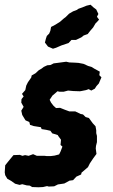

<svg xmlns="http://www.w3.org/2000/svg" viewBox="-35 -776 480 812"><path d="M29 1 12 -11 -4 -20 -13 -35 -15 -47 -13 -77 -1 -92 8 -103 22 -120 49 -121 60 -117 71 -120 86 -117 105 -124 121 -117H154L162 -116H180L196 -118L215 -123L221 -135L229 -156L221 -163L223 -185L212 -200L209 -205L186 -212L178 -223L160 -227L141 -230L138 -238L107 -243L92 -248L89 -260L73 -267L68 -275L59 -290L55 -308L65 -324L55 -342L56 -357L65 -368L58 -379L72 -395L76 -414L83 -428L97 -448L99 -457L115 -466L129 -479L141 -486L150 -493L165 -500L178 -501L192 -508L208 -510L245 -515L258 -512L282 -511L297 -510L318 -506L338 -497L352 -493L365 -485L387 -473L385 -458L394 -449L383 -423L373 -412L366 -401L351 -393L340 -399L329 -395L309 -391L303 -390L275 -391L253 -393L234 -388H217L208 -390L199 -382L187 -372L175 -354L181 -342L191 -329L202 -319L219 -320L239 -312L258 -305H283L306 -294L316 -292L327 -281L341 -277L349 -266L357 -255L369 -242L372 -225V-213L375 -201V-175L371 -159L370 -148L373 -125L359 -106L345 -85L337 -69L330 -63L310 -46L308 -38L288 -29L274 -14L259 -12L237 0L224 2L210 4L194 12L171 13L164 11L147 15L128 16L101 15L91 9L78 8L59 3L48 6ZM189 -570 168 -579 155 -596 159 -612 163 -624 173 -634 178 -646 181 -662 200 -672 219 -684 235 -698 243 -704 257 -718 274 -728 290 -734 297 -739 314 -745 331 -752 348 -756 360 -745 372 -736 381 -717 375 -705 384 -693 377 -685 369 -677 359 -660 346 -645 336 -632 319 -626 309 -618 286 -607H267L255 -594L225 -584L202 -574Z"/></svg>

Font: Winky Rough SemiBold
Style: Italic
Weight: 600
Italic angle: -8.97852°
Designer: Simon Atzbach
Foundry: typofactur
Version: Version 1.206; ttfautohint (v1.8.4.7-5d5b)